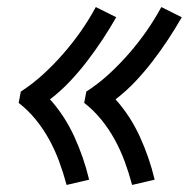

<svg xmlns="http://www.w3.org/2000/svg" viewBox="-20 -616 540 545"><path d="M355 -91Q346 -125 334 -157.5Q322 -190 305.5 -220Q289 -250 267.5 -276.5Q246 -303 219 -324L225 -356Q259 -378 289 -405.5Q319 -433 346 -464Q373 -495 396 -528Q419 -561 438 -596L496 -567Q477 -534 456.5 -503Q436 -472 413 -442Q390 -412 364 -384.5Q338 -357 308 -334Q350 -287 377 -228Q404 -169 419 -106ZM169 -91Q160 -125 148 -157.5Q136 -190 119.5 -220Q103 -250 81.5 -276.5Q60 -303 33 -324L39 -356Q73 -378 103 -405.5Q133 -433 160 -464Q187 -495 210 -528Q233 -561 252 -596L310 -567Q291 -534 270.5 -503Q250 -472 227 -442Q204 -412 178 -384.5Q152 -357 122 -334Q164 -287 191 -228Q218 -169 233 -106Z"/></svg>

Font: Iosevka Fixed
Style: Italic
Weight: 400
Italic angle: -9°
Monospace: yes
Designer: Belleve Invis
Foundry: Belleve Invis
Version: Version 33.2.4